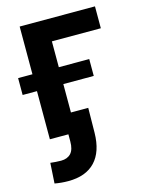

<svg xmlns="http://www.w3.org/2000/svg" viewBox="-118 -611 677 890"><g transform="rotate(-15 220.5 -166.0)"><path d="M426.3 -541V-436H191.4V0H64.9V-541ZM-3.9 -231V-312H337.4V-231ZM98.1 209.5Q81.1 209.5 64.7 208Q48.3 206.5 32.7 203.6L38.6 106Q50.3 107.4 64.2 108.4Q78.1 109.4 89.8 109.4Q120.1 109.4 137 91.3Q153.8 73.2 153.8 34.2V0H107.9V-94.7H274.4L272.9 24.9Q271.5 115.2 226.8 162.4Q182.1 209.5 98.1 209.5Z"/></g></svg>

Font: Inter 17pt SemiBold
Style: Regular
Weight: 600
Version: Version 4.001;git-66647c0bb